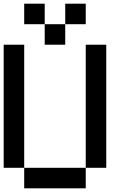

<svg xmlns="http://www.w3.org/2000/svg" viewBox="-20 -1020 707 1040"><path d="M111.1 -111.1H0V-777.8H111.1ZM444.4 0H111.1V-111.1H444.4ZM555.6 -111.1H444.4V-777.8H555.6ZM333.3 -777.8H222.2V-888.9H333.3ZM222.2 -888.9H111.1V-1000H222.2ZM444.4 -888.9H333.3V-1000H444.4Z"/></svg>

Font: Pixeloid Sans
Style: Regular
Weight: 400
Designer: GGBotNet
Foundry: GGBotNet
Version: 0.5